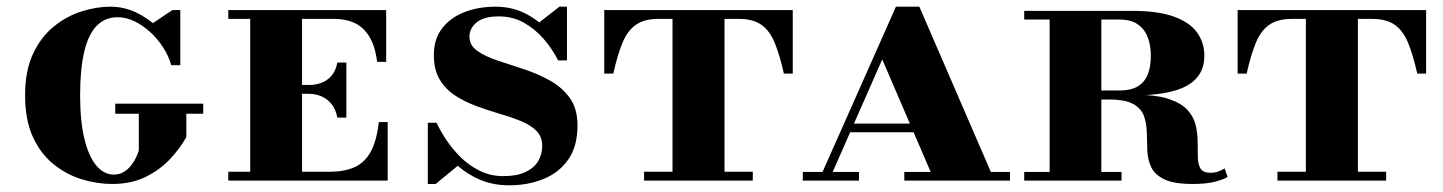

<svg xmlns="http://www.w3.org/2000/svg" viewBox="-20 -540 4314 574"><path d="M315 10Q271 10 225.2 -3.8Q179.5 -17.5 140.8 -48.5Q102 -79.5 78.5 -130.2Q55 -181 55 -255Q55 -329 79 -379.8Q103 -430.5 141.8 -461.5Q180.5 -492.5 224.8 -506.2Q269 -520 309.5 -520Q350 -520 385.8 -503.2Q421.5 -486.5 449.5 -459.8Q477.5 -433 495.8 -402.8Q514 -372.5 519 -345H492Q484.5 -372 468 -397.8Q451.5 -423.5 429.5 -443.8Q407.5 -464 382.5 -476.2Q357.5 -488.5 332 -488.5Q294 -488.5 269 -462.8Q244 -437 231.8 -385.2Q219.5 -333.5 219.5 -255Q219.5 -177 232.5 -124.2Q245.5 -71.5 268.2 -44.8Q291 -18 320 -18Q337 -18 349.8 -25.8Q362.5 -33.5 371.8 -45.2Q381 -57 386.8 -69.2Q392.5 -81.5 395 -90V-211.5H537V-130Q519.5 -98.5 490 -66.2Q460.5 -34 417.2 -12Q374 10 315 10ZM324.5 -200V-230H587.5V-200ZM519 -345Q506.5 -367.5 493.2 -386.8Q480 -406 464.2 -424.8Q448.5 -443.5 427.5 -464.5L495.5 -510H519Z M988.5 -188.5Q983.5 -214.5 970.2 -230Q957 -245.5 939.8 -252.5Q922.5 -259.5 905 -259.5H850V-286H905Q922.5 -286 939.8 -292Q957 -298 970.2 -312.5Q983.5 -327 988.5 -353H1015.5V-188.5ZM1112.5 -175H1139V0H662.5V-26.5H728V-483.5H662.5V-510H1134.5V-355H1107.5Q1101.5 -402.5 1084 -430.8Q1066.5 -459 1040.2 -471.2Q1014 -483.5 980.5 -483.5H883V-26.5H965Q1008.5 -26.5 1039 -39.8Q1069.5 -53 1087.8 -85.5Q1106 -118 1112.5 -175Z M1502.5 14Q1455.5 14 1417.2 -1.8Q1379 -17.5 1348.8 -44.2Q1318.5 -71 1296.2 -104.5Q1274 -138 1259 -173H1285Q1297 -147.5 1315.5 -120Q1334 -92.5 1359 -68.2Q1384 -44 1415.5 -28.8Q1447 -13.5 1485 -13.5Q1525.5 -13.5 1551.2 -25.8Q1577 -38 1589 -58.5Q1601 -79 1601 -103.5Q1601 -131.5 1583.5 -149Q1566 -166.5 1537 -178.2Q1508 -190 1473.5 -200Q1439 -210 1404.5 -222.8Q1370 -235.5 1341 -254.2Q1312 -273 1294.5 -302.2Q1277 -331.5 1277 -375Q1277 -423 1301.5 -455Q1326 -487 1367.8 -503.5Q1409.5 -520 1462 -520Q1513.5 -520 1555.8 -497Q1598 -474 1628.2 -437.2Q1658.5 -400.5 1675 -359.5H1648.5Q1631.5 -393.5 1605.5 -423.5Q1579.5 -453.5 1546 -472.2Q1512.5 -491 1471.5 -491Q1427 -491 1405.2 -473.2Q1383.5 -455.5 1383.5 -430.5Q1383.5 -404.5 1406.8 -388Q1430 -371.5 1467 -359.2Q1504 -347 1545.2 -333.5Q1586.5 -320 1623.2 -299.8Q1660 -279.5 1683.2 -247.5Q1706.5 -215.5 1706.5 -165Q1706.5 -102.5 1678.8 -63Q1651 -23.5 1604.5 -4.8Q1558 14 1502.5 14ZM1259 10V-173Q1277.5 -147 1293 -126.2Q1308.5 -105.5 1323.8 -87.2Q1339 -69 1356.5 -51L1282.5 10ZM1675 -359.5Q1660.5 -385 1646 -401.8Q1631.5 -418.5 1615.5 -432.8Q1599.5 -447 1580.5 -464L1652.5 -520H1675Z M1786.5 -320V-510H2350V-320H2323.5Q2311 -376 2296 -412.2Q2281 -448.5 2256 -466Q2231 -483.5 2188.5 -483.5H1948.5Q1906.5 -483.5 1881.2 -466Q1856 -448.5 1841 -412.2Q1826 -376 1813.5 -320ZM1905.5 0V-26.5H2230.5V0ZM1990.5 0V-502.5H2146V0Z M2427.5 0 2658.5 -520H2728.5L2953.5 0H2773.5L2617.5 -362.5L2458 0ZM2380 0V-26H2548V0ZM2515 -144.5V-170.5H2820.5V-144.5ZM2683.5 0V-26H2999.5V0Z M3198 -254V-269.5H3327.5Q3360.5 -269.5 3381 -281.5Q3401.5 -293.5 3411 -316.8Q3420.5 -340 3420.5 -373Q3420.5 -405 3411 -429.2Q3401.5 -453.5 3381 -467.5Q3360.5 -481.5 3327.5 -481.5H3042V-507.5H3365Q3441.5 -507.5 3489 -490.5Q3536.5 -473.5 3558.5 -443.2Q3580.5 -413 3580.5 -373Q3580.5 -313 3528 -283.5Q3475.5 -254 3352.5 -254ZM3042 0V-26H3333V0ZM3118 0V-507.5H3272.5V0ZM3545 10Q3489.5 10 3461 -3.8Q3432.5 -17.5 3421.8 -40Q3411 -62.5 3410 -89.5Q3409 -116.5 3408.5 -143.2Q3408 -170 3400.2 -192.5Q3392.5 -215 3368.5 -228.8Q3344.5 -242.5 3295 -242.5H3198V-256.5H3375Q3438 -256.5 3475.2 -243.8Q3512.5 -231 3530.8 -210.5Q3549 -190 3554.8 -165Q3560.5 -140 3560.5 -115Q3560.5 -90 3561 -69.5Q3561.5 -49 3569 -36.2Q3576.5 -23.5 3598.5 -23.5Q3611 -23.5 3621.5 -27Q3632 -30.5 3641 -36.5L3650 -11Q3638 -3.5 3612.5 3.2Q3587 10 3545 10Z M3680 -320V-510H4243.5V-320H4217Q4204.5 -376 4189.5 -412.2Q4174.5 -448.5 4149.5 -466Q4124.5 -483.5 4082 -483.5H3842Q3800 -483.5 3774.8 -466Q3749.5 -448.5 3734.5 -412.2Q3719.5 -376 3707 -320ZM3799 0V-26.5H4124V0ZM3884 0V-502.5H4039.5V0Z"/></svg>

Font: Bodoni Moda SC 9pt
Style: Bold
Weight: 700
Designer: Owen Earl
Foundry: indestructible type
Version: Version 2.005